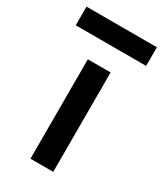

<svg xmlns="http://www.w3.org/2000/svg" viewBox="-226 -736 683 803"><g transform="rotate(30 116.0 -334.0)"><path d="M-54 -668H286V-578H-54ZM61 0V-480H171V0Z"/></g></svg>

Font: Outfit Thin Medium
Style: Regular
Weight: 500
Version: Version 1.100;gftools[0.9.27]